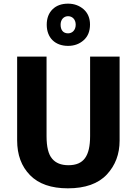

<svg xmlns="http://www.w3.org/2000/svg" viewBox="-20 -1025 751 1055"><path d="M475.1 -713.9V-277.8C475.1 -167 439.9 -117.2 356 -117.2C316.4 -117.2 286.6 -128.9 266.6 -152.8C246.1 -176.3 235.8 -217.8 235.8 -276.9V-713.9H74.2V-253.9C74.2 -174.3 97.7 -110.8 145 -62.5C192.4 -14.2 261.7 9.8 353 9.8C448.2 9.8 519.5 -15.6 566.9 -65.9C613.8 -116.2 637.2 -178.2 637.2 -252V-713.9ZM354 -772.9C387.7 -772.9 416.5 -783.2 439.9 -804.2C462.9 -824.7 474.6 -853.5 474.6 -890.1C474.6 -925.3 462.9 -953.1 439.5 -974.1C415.5 -994.6 387.2 -1004.9 354 -1004.9C318.4 -1004.9 290 -994.6 269 -974.1C247.6 -953.1 236.8 -924.8 236.8 -889.2C236.8 -816.9 283.2 -772.9 354 -772.9ZM354 -841.8C327.1 -841.8 313 -859.9 313 -889.2C313 -918.5 331.1 -936 354 -936C377.4 -936 396 -918.5 396 -889.2C396 -859.9 377.4 -841.8 354 -841.8Z"/></svg>

Font: Avrile Sans
Style: Bold
Weight: 700
Designer: Monotype Design Team, Google (font), Stefan Peev (BGR Cyrillic), Cristiano Sobral (main changes)
Foundry: The Avrile Sans Project Authors
Version: Version 3.110